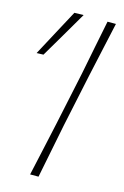

<svg xmlns="http://www.w3.org/2000/svg" viewBox="-113 -766 527 817"><g transform="rotate(15 151.0 -357.0)"><path d="M106 0Q119.5 -61.5 132 -117.5Q144.5 -173.5 158.5 -238.5L208 -472Q221 -538.5 232.5 -596Q244 -653.5 256 -713H293Q279.5 -652 267.2 -596Q255 -540 240 -472L190.5 -238.5Q177 -170.5 166 -115.5Q155 -60.5 143 0ZM-1 -506Q27.5 -559 55 -610.5Q82.5 -662 110 -713L150.5 -714Q120 -661.5 90 -610.5Q60 -559.5 29 -507Z"/></g></svg>

Font: Commissioner Loud Thin
Style: Italic
Weight: 100
Italic angle: -12°
Designer: Kostas Bartsokas
Foundry: Kostas Bartsokas
Version: Version 1.000; ttfautohint (v1.8.3)